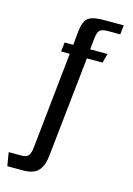

<svg xmlns="http://www.w3.org/2000/svg" viewBox="-180 -685 637 922"><g transform="rotate(15 138.5 -224.0)"><path d="M-48 175 -59 108H4Q30 108 39.5 95.5Q49 83 52 52L102 -424H59L64 -470H107L114 -542Q118 -574 128 -591.5Q138 -609 159.5 -616Q181 -623 218 -623H317L312 -577H252Q222 -577 211 -567Q200 -557 197 -527L191 -470H277L265 -424H187L134 74Q129 124 106 149.5Q83 175 30 175Z"/></g></svg>

Font: Smooch Sans Thin SemiBold
Style: Regular
Weight: 600
Version: Version 1.010